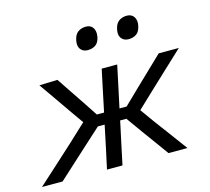

<svg xmlns="http://www.w3.org/2000/svg" viewBox="-137 -841 1051 963"><g transform="rotate(-15 388.0 -360.0)"><path d="M-34 0 63 -88Q111 -131.5 158.5 -175L250 -260.5L206 -323Q176 -366.5 146.2 -409.2Q116.5 -452 85.5 -496L180 -499Q203.5 -463.5 227.5 -427.8Q251.5 -392 275.5 -356.5L326 -280H363.5Q375.5 -338.5 386.5 -390Q397.5 -441.5 409 -496H489.5Q478 -441.5 467 -389.8Q456 -338 443.5 -280H480.5L559.5 -356.5L632.5 -426.5Q669 -461.5 705 -496H809.5Q763 -452.5 717 -409.5Q671 -366 625 -323L542 -244.5L591.5 -175.5Q624 -132 656.5 -88Q688.5 -44 721.5 0H623Q598 -34.5 573.5 -68.5Q549 -102 524 -136.5L463.5 -221H431L428 -206Q416 -150.5 405.5 -101.5Q395 -52.5 384 0H303.5Q315 -52.5 325.5 -101.5Q335.5 -150.5 347.5 -206L350.5 -221H315.5L222 -136Q184.5 -101.5 147.2 -67.8Q110 -34 73 0ZM578 -603.5Q554 -603.5 541 -620.5Q532.5 -632 532.5 -648.5Q532.5 -657 534.5 -666.5Q540.5 -695.5 557.8 -707.8Q575 -720 598.5 -720Q623.5 -720 635.5 -702Q643.5 -689.5 643.5 -672.5Q643.5 -664.5 641.5 -655.5Q635.5 -626 618.5 -614.8Q601.5 -603.5 578 -603.5ZM366 -603.5Q342 -603.5 329 -620.5Q320.5 -632 320.5 -648.5Q320.5 -657 322.5 -666.5Q328 -695.5 345.5 -707.8Q363 -720 386.5 -720Q411.5 -720 423 -702Q431 -689 431 -671.5Q431 -664 429.5 -655.5Q423.5 -626 406.5 -614.8Q389.5 -603.5 366 -603.5Z"/></g></svg>

Font: Heraclito
Style: Italic
Weight: 400
Italic angle: -12°
Designer: Kostas Bartsokas (font) & Cristiano Sobral (main changes)
Foundry: Kostas Bartsokas (font) & Cristiano Sobral (main changes)
Version: Version 1.00;July 8, 2020;FontCreator 13.0.0.2655 64-bit